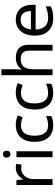

<svg xmlns="http://www.w3.org/2000/svg" viewBox="1001 -1802 810 2853"><g transform="rotate(-90 1406.5 -375.0)"><path d="M335 -546Q350 -546 367.5 -544.5Q385 -543 398 -540L387 -459Q374 -462 358.5 -464Q343 -466 329 -466Q298 -466 270 -453Q242 -440 220 -416.5Q198 -393 185.5 -360Q173 -327 173 -286V0H85V-536H157L167 -438H171Q188 -468 212 -492.5Q236 -517 267 -531.5Q298 -546 335 -546Z M586 -536V0H498V-536ZM543 -737Q563 -737 578.5 -723.5Q594 -710 594 -681Q594 -653 578.5 -639Q563 -625 543 -625Q521 -625 506 -639Q491 -653 491 -681Q491 -710 506 -723.5Q521 -737 543 -737Z M971 10Q900 10 844.5 -19Q789 -48 757.5 -109Q726 -170 726 -265Q726 -364 759 -426Q792 -488 848.5 -517Q905 -546 977 -546Q1018 -546 1056 -537.5Q1094 -529 1118 -517L1091 -444Q1067 -453 1035 -461Q1003 -469 975 -469Q921 -469 886 -446Q851 -423 834 -378Q817 -333 817 -266Q817 -202 834 -157Q851 -112 885 -89Q919 -66 970 -66Q1014 -66 1047.5 -75Q1081 -84 1109 -97V-19Q1082 -5 1049.5 2.5Q1017 10 971 10Z M1451 10Q1380 10 1324.5 -19Q1269 -48 1237.5 -109Q1206 -170 1206 -265Q1206 -364 1239 -426Q1272 -488 1328.5 -517Q1385 -546 1457 -546Q1498 -546 1536 -537.5Q1574 -529 1598 -517L1571 -444Q1547 -453 1515 -461Q1483 -469 1455 -469Q1401 -469 1366 -446Q1331 -423 1314 -378Q1297 -333 1297 -266Q1297 -202 1314 -157Q1331 -112 1365 -89Q1399 -66 1450 -66Q1494 -66 1527.5 -75Q1561 -84 1589 -97V-19Q1562 -5 1529.5 2.5Q1497 10 1451 10Z M1804 -537Q1804 -518 1802.5 -498Q1801 -478 1799 -462H1805Q1822 -490 1848 -508Q1874 -526 1906 -535.5Q1938 -545 1972 -545Q2037 -545 2080.5 -524.5Q2124 -504 2146 -461Q2168 -418 2168 -349V0H2081V-343Q2081 -408 2052 -440Q2023 -472 1961 -472Q1901 -472 1867 -449.5Q1833 -427 1818.5 -383.5Q1804 -340 1804 -277V0H1716V-760H1804Z M2541 -546Q2610 -546 2659.5 -516Q2709 -486 2735.5 -431.5Q2762 -377 2762 -304V-251H2395Q2397 -160 2441.5 -112.5Q2486 -65 2566 -65Q2617 -65 2656.5 -74.5Q2696 -84 2738 -102V-25Q2697 -7 2657 1.5Q2617 10 2562 10Q2486 10 2427.5 -21Q2369 -52 2336.5 -113.5Q2304 -175 2304 -264Q2304 -352 2333.5 -415Q2363 -478 2416.5 -512Q2470 -546 2541 -546ZM2540 -474Q2477 -474 2440.5 -433.5Q2404 -393 2397 -321H2670Q2670 -367 2656 -401Q2642 -435 2613.5 -454.5Q2585 -474 2540 -474Z"/></g></svg>

Font: Noto Sans Devanagari
Style: Regular
Weight: 400
Designer: Jelle Bosma - Monotype Design Team
Foundry: Monotype Imaging Inc.
Version: Version 2.003